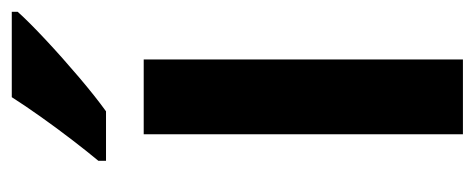

<svg xmlns="http://www.w3.org/2000/svg" viewBox="-260 -546 806 326"><g transform="rotate(-90 143.0 -383.0)"><path d="M205 0H78V-542H205ZM286 -766V-756Q269 -737 238.5 -708.5Q208 -680 175 -652Q142 -624 117 -606H33V-619Q48 -637 68 -663Q88 -689 107.5 -716.5Q127 -744 141 -766Z"/></g></svg>

Font: Noto Sans Cherokee SemiBold
Style: Regular
Weight: 600
Designer: Monotype Design Team
Foundry: Monotype Imaging Inc.
Version: Version 2.001; ttfautohint (v1.8.4.7-5d5b)